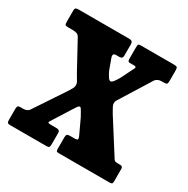

<svg xmlns="http://www.w3.org/2000/svg" viewBox="-125 -631 727 743"><g transform="rotate(30 238.0 -260.0)"><path d="M293.5 -374.5 318.5 -425Q328.5 -440 314.5 -440H295.5Q285.5 -440 285.5 -451.5V-503.5Q285.5 -513 287 -516.5Q288.5 -520 298 -520H448.5Q458 -520 460.5 -516.5Q463 -513 463 -503V-456Q463 -445 459.5 -442.5Q456 -440 445 -440H437Q419.5 -440 410 -428L336 -309Q326.5 -294 322.8 -288Q319 -282 319 -275Q319 -268 323 -260Q327 -252 336.5 -236L428.5 -91Q432.5 -84 436 -82Q439.5 -80 451.5 -80H460.5Q471.5 -80 471.5 -68V-12.5Q471.5 -4.5 468.5 -2.2Q465.5 0 457.5 0H231Q222.5 0 221 -3.5Q219.5 -7 219.5 -15.5V-63.5Q219.5 -73 222.5 -76.5Q225.5 -80 235.5 -80H254.5Q268 -80 269.2 -83.8Q270.5 -87.5 267.5 -95L235.5 -163.5Q228 -177 222.2 -187Q216.5 -197 213 -197Q207.5 -197 202 -188.2Q196.5 -179.5 188.5 -167.5L142 -93.5Q136.5 -86 137.5 -83Q138.5 -80 150.5 -80H173.5Q182.5 -80 186.5 -77.2Q190.5 -74.5 190.5 -65V-17.5Q190.5 -7 188 -3.5Q185.5 0 175.5 0H15Q5.5 0 2.8 -3Q0 -6 0 -16V-64Q0 -72 2.2 -76Q4.5 -80 12.5 -80H25.5Q43 -80 51.5 -90.5L140.5 -224.5Q149 -238 153.2 -245.2Q157.5 -252.5 157.5 -261Q157.5 -270 151.5 -279.5Q145.5 -289 136.5 -305L70.5 -426Q65.5 -434.5 58.8 -437.2Q52 -440 37.5 -440H20.5Q9.5 -440 6.8 -442.5Q4 -445 4 -456.5V-506.5Q4 -515.5 8.2 -517.8Q12.5 -520 21.5 -520H247Q262.5 -520 262.5 -505.5V-453.5Q262.5 -440 248.5 -440H236Q223.5 -440 222 -434.2Q220.5 -428.5 223 -422.5L240 -375.5Q244.5 -365 252 -353Q259.5 -341 265.5 -341Q271 -341 278.8 -351.2Q286.5 -361.5 293.5 -374.5Z"/></g></svg>

Font: Besley* Condensed
Style: Bold
Weight: 700
Width: 3
Designer: Owen Earl
Foundry: indestructible type*
Version: Version 3.000; ttfautohint (v1.8.3)